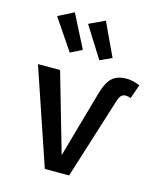

<svg xmlns="http://www.w3.org/2000/svg" viewBox="-126 -955 867 1045"><g transform="rotate(15 307.5 -433.0)"><path d="M227.2 0 43.6 -541.5H168.2L296.4 -96.4L401.5 -467.7Q419 -533.3 447.9 -561.5Q476.9 -589.7 530.8 -589.7Q551.3 -589.7 569.7 -585.1Q588.2 -580.5 606.2 -572.8L579 -493.8Q564.6 -499.5 549.2 -499.5Q533.8 -499.5 524.4 -489.7Q514.9 -480 507.7 -456.4L364.1 0ZM427.2 -678.5 339.5 -865.6 250.3 -823.6 360.5 -648.2ZM259.5 -679.5 164.6 -865.6 76.4 -821 194.4 -646.7Z"/></g></svg>

Font: Fira Code Medium
Style: Regular
Weight: 500
Designer: Carrois Corporate, Edenspiekermann AG, Nikita Prokopov
Foundry: Carrois Corporate, Edenspiekermann AG, Nikita Prokopov
Version: Version 6.002